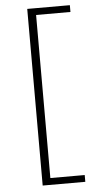

<svg xmlns="http://www.w3.org/2000/svg" viewBox="-57 -746 450 902"><g transform="rotate(-5 167.5 -294.5)"><path d="M146 -679V90H308V122H107V-711H308V-679Z"/></g></svg>

Font: Ysabeau SC Light
Style: Regular
Weight: 300
Designer: Christian Thalmann (Catharsis Fonts)
Version: Version 0.003